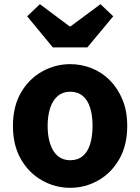

<svg xmlns="http://www.w3.org/2000/svg" viewBox="-20 -885 671 919"><path d="M316 14Q245 14 182 -21Q119 -56 80.5 -122.5Q42 -189 42 -282Q42 -376 80.5 -442Q119 -508 182 -543Q245 -578 316 -578Q369 -578 418.5 -558.5Q468 -539 506 -500.5Q544 -462 566.5 -407.5Q589 -353 589 -282Q589 -189 550.5 -122.5Q512 -56 449.5 -21Q387 14 316 14ZM316 -118Q352 -118 376 -138Q400 -158 411.5 -195.5Q423 -233 423 -282Q423 -332 411.5 -369Q400 -406 376 -426Q352 -446 316 -446Q281 -446 257 -426Q233 -406 220.5 -369Q208 -332 208 -282Q208 -233 220.5 -195.5Q233 -158 257 -138Q281 -118 316 -118ZM233 -658 110 -807 171 -865 313 -759H318L461 -865L522 -807L398 -658Z"/></svg>

Font: Noto Sans SC ExtraBold
Style: Regular
Weight: 800
Designer: Ryoko NISHIZUKA 西塚涼子 (kana, bopomofo & ideographs); Paul D. Hunt (Latin, Greek & Cyrillic); Sandoll Communications 산돌커뮤니
Foundry: Adobe
Version: Version 2.004-H2;hotconv 1.0.118;makeotfexe 2.5.65603